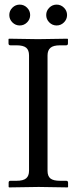

<svg xmlns="http://www.w3.org/2000/svg" viewBox="-20 -815 333 836"><path d="M194.6 -717.5Q181.2 -731 181.2 -749.5Q181.2 -768.1 194.6 -781.5Q208 -794.9 226.6 -794.9Q245.1 -794.9 258.5 -781.5Q272 -768.1 272 -749.5Q272 -731 258.5 -717.5Q245.1 -704.1 226.6 -704.1Q208 -704.1 194.6 -717.5ZM33.9 -717.5Q20.5 -731 20.5 -749.5Q20.5 -768.1 33.9 -781.5Q47.4 -794.9 65.9 -794.9Q84.5 -794.9 97.9 -781.5Q111.3 -768.1 111.3 -749.5Q111.3 -731 97.9 -717.5Q84.5 -704.1 65.9 -704.1Q47.4 -704.1 33.9 -717.5ZM187 -573.7V-71.3Q187 -47.9 199.7 -37.8Q212.4 -27.8 241.7 -27.8H268.1Q276.4 -27.8 276.4 -19.5V-1L274.4 1Q187.5 -1 148.4 -1L19.5 1L17.6 -1V-19.5Q17.6 -27.8 25.4 -27.8H51.8Q81.5 -27.8 94 -38.6Q106.4 -49.3 106.4 -71.3V-573.7Q106.4 -597.2 93.8 -607.4Q81.1 -617.7 51.8 -617.7H25.4Q17.1 -617.7 17.1 -626V-644.5L19 -646.5Q106 -644.5 145 -644.5L273.9 -646.5L275.9 -644.5V-626Q275.9 -617.7 268.1 -617.7H241.7Q211.9 -617.7 199.5 -606.7Q187 -595.7 187 -573.7Z"/></svg>

Font: Libertinage
Style: b
Weight: 400
Designer: OSP
Foundry: OSP
Version: Version 1.0; 2008; OFL relea